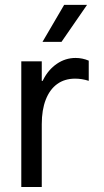

<svg xmlns="http://www.w3.org/2000/svg" viewBox="-20 -750 416 770"><path d="M65.4 -503.9H147.5V0H65.4ZM132.8 -341.8V-425.8H163.1L132.8 -341.8Q132.8 -389.6 153.3 -430.2Q173.8 -470.7 208 -494.1Q242.2 -517.6 283.2 -517.6Q310.5 -517.6 335.9 -506.8V-425.8Q308.6 -434.6 281.2 -434.6Q239.3 -434.6 209.5 -413.1Q179.7 -391.6 163.6 -350.6Q147.5 -309.6 147.5 -252ZM329.1 -730.5H237.3L150.4 -582H226.6Z"/></svg>

Font: Wanted Sans Std Variable
Style: Regular
Weight: 400
Designer: Original Design by Kil Hyung-jin and Kang Hanbin, Wanted Lab, Inc;
Foundry: Wanted Lab, Inc.
Version: Version 1.003;Glyphs 3.2 (3227)